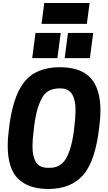

<svg xmlns="http://www.w3.org/2000/svg" viewBox="-20 -1238 713 1271"><path d="M573 -1080ZM555 -1080H255L273 -1218H573ZM569 -853ZM360 -853H193L215 -1020H382ZM575 -853H408L430 -1020H597ZM300 13Q170 13 100.5 -54Q31 -121 31 -274Q31 -320 38 -374Q61 -592 138.5 -692.5Q216 -793 376 -793Q515 -793 580 -721.5Q645 -650 645 -506Q645 -460 638 -406Q613 -174 531.5 -80.5Q450 13 300 13ZM309 -127Q383 -127 419 -192Q459 -264 473 -406Q480 -465 480 -511Q480 -578 456.5 -615.5Q433 -653 377 -653Q290 -653 258 -589Q217 -516 203 -374Q195 -315 195 -269Q195 -203 218 -165Q241 -127 299 -127Z"/></svg>

Font: Tanohe Sans
Style: Bold Italic
Weight: 700
Designer: Village Type and Design LLC & Cristiano Sobral
Foundry: Cooper Hewitt Smithsonian Design Museum
Version: Version 1.00;September 29, 2021;FontCreator 13.0.0.2655 64-b